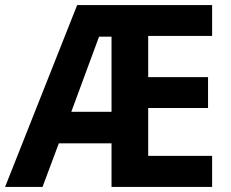

<svg xmlns="http://www.w3.org/2000/svg" viewBox="-20 -734 908 754"><path d="M813 0H418V-171H211L147 0H0L283 -714H813V-593H562V-431H797V-310H562V-122H813ZM260 -295H418V-590H369Z"/></svg>

Font: Noto Sans Gurmukhi UI SemiCondensed
Style: Bold
Weight: 700
Width: 4
Designer: Jelle Bosma - Monotype Design Team
Foundry: Monotype Imaging Inc.
Version: Version 2.004; ttfautohint (v1.8.4.7-5d5b)